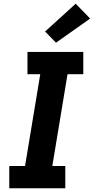

<svg xmlns="http://www.w3.org/2000/svg" viewBox="-20 -1015 506 1035"><path d="M30 0V-120H115L197 -615H128V-735H429V-615H344L262 -120H332V0ZM282 -785 223 -845 388 -995 466 -915Z"/></svg>

Font: Iosevka Etoile Heavy Oblique
Style: Regular
Weight: 900
Italic angle: -9°
Designer: Belleve Invis
Foundry: Belleve Invis
Version: Version 15.5.2; ttfautohint (v1.8.4)